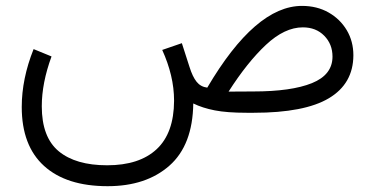

<svg xmlns="http://www.w3.org/2000/svg" viewBox="-20 -390 1297 664"><path d="M158.2 -194.8Q124.5 -103 124.5 -22.5Q124.5 84.5 183.1 133.1Q241.7 181.6 350.6 181.6Q461.9 181.6 521.7 126Q581.5 70.3 582 -41.5Q582 -85.4 571.5 -129.4Q561 -173.3 541 -217.3L608.9 -240.7L635.3 -158.7Q646 -124.5 659.9 -107.2Q673.8 -89.8 696.8 -86.9Q863.3 -369.6 1024.4 -369.6Q1076.2 -369.6 1116.2 -346.9Q1156.2 -324.2 1179.2 -285.6Q1202.1 -247.1 1202.1 -198.7Q1201.7 -100.6 1117.4 -50.3Q1033.2 0 857.9 0H833Q765.1 0 722.7 -8.3Q680.2 -16.6 648.4 -32.2Q646.5 111.8 565.9 182.9Q485.4 253.9 352.1 253.9Q209.5 253.9 132.3 183.8Q55.2 113.8 55.2 -20Q55.2 -117.7 96.2 -220.2ZM856 -73.7Q987.8 -73.7 1058.8 -102.5Q1129.9 -131.3 1129.9 -194.3Q1129.9 -237.3 1101.3 -266.4Q1072.8 -295.4 1027.3 -295.4Q964.4 -295.4 899.9 -235.1Q835.4 -174.8 770.5 -73.2Z"/></svg>

Font: Vazir Light FD
Style: Light-FD
Weight: 300
Designer: Saber Rastikerdar
Foundry: Saber Rastikerdar
Version: Version 30.1.0